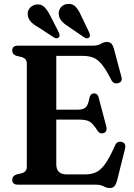

<svg xmlns="http://www.w3.org/2000/svg" viewBox="-20 -930 674 967"><path d="M41.5 -675.5Q41.5 -700 70.5 -700H447.5Q472.5 -700 487.5 -709.2Q502.5 -718.5 518.5 -718.5Q533.5 -718.5 541.2 -710Q549 -701.5 554.5 -682L591.5 -542.5Q598.5 -517 574 -511Q550 -505.5 539 -530.5Q513.5 -580.5 492.5 -606Q471.5 -631.5 449.2 -640Q427 -648.5 397.5 -648.5H263.5V-377.5H369.5Q400 -377.5 412.5 -390.2Q425 -403 430 -436.5Q435.5 -459 453 -459.5Q472 -460.5 477 -438L515.5 -292.5Q521.5 -266 501.5 -259.5Q483 -253.5 470.5 -272.5Q450 -305.5 432.8 -316.5Q415.5 -327.5 382 -327.5H263.5V-102.5Q263.5 -51.5 317 -51.5H408Q439 -51.5 463 -62.2Q487 -73 509.5 -104.2Q532 -135.5 559 -196.5Q568.5 -220 591.5 -215.5Q617 -210.5 609.5 -180L569.5 -20Q564 -1 556 8Q548 17 532.5 17Q517.5 17 502.2 8.5Q487 0 461.5 0H70.5Q41.5 0 41.5 -24.5Q41.5 -43 62 -51L90 -57.5Q115 -65.5 115 -89V-611Q115 -634.5 90 -642.5L62 -649Q41.5 -657 41.5 -675.5ZM389 -850.5 429.5 -766Q432.5 -758.5 433.2 -752.2Q434 -746 429 -741Q419 -732 404 -742L327 -794.5Q304.5 -808.5 291.2 -823Q278 -837.5 276 -858Q274 -877 286.2 -892.5Q298.5 -908 320 -910Q344.5 -913 360.5 -896.2Q376.5 -879.5 389 -850.5ZM233.5 -850.5 276 -767Q279 -759.5 280 -753.2Q281 -747 276.5 -742Q267 -732.5 251.5 -741.5L173.5 -792.5Q150.5 -805 136.8 -819Q123 -833 120 -853Q117 -872.5 129 -888.2Q141 -904 162 -907Q186 -911 202.8 -895Q219.5 -879 233.5 -850.5Z"/></svg>

Font: Fraunces 72pt S050 SemiBold
Style: Regular
Weight: 600
Version: Version 1.000; ttfautohint (v1.8.3)